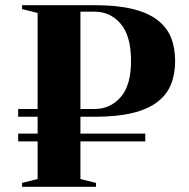

<svg xmlns="http://www.w3.org/2000/svg" viewBox="-20 -720 730 740"><path d="M50 -205H125V-270H50V-300H125V-670L65 -685V-700H345Q431 -700 490.5 -685.5Q550 -671 586.5 -643Q623 -615 639 -575.5Q655 -536 655 -485Q655 -434 639 -394.5Q623 -355 586.5 -327Q550 -299 490.5 -284.5Q431 -270 345 -270H290V-205H540V-175H290V-30L350 -15V0H65V-15L125 -30V-175H50ZM345 -300Q405 -300 445 -345.5Q485 -391 485 -485Q485 -582 445 -628.5Q405 -675 345 -675H290V-300Z"/></svg>

Font: Yeseva One
Style: Regular
Weight: 400
Designer: Jovanny Lemonad
Foundry: Jovanny Lemonad
Version: Version 2.001; ttfautohint (v0.91) -l 8 -r 50 -G 200 -x 0 -w